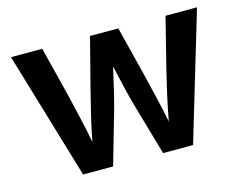

<svg xmlns="http://www.w3.org/2000/svg" viewBox="-81 -670 1001 794"><g transform="rotate(-15 419.5 -273.0)"><path d="M184.1 0 21.5 -545.9H155.3L209 -332Q219.2 -287.1 231.7 -234.6Q244.1 -182.1 255.9 -120.1Q267.6 -180.7 280.3 -233.2Q293 -285.6 304.7 -332L359.9 -545.9H481L534.7 -332Q545.4 -286.6 558.1 -234.1Q570.8 -181.6 583 -120.1Q594.2 -181.2 606.2 -233.6Q618.2 -286.1 629.4 -332L683.1 -545.9H817.9L654.8 0H526.4L462.4 -222.7Q451.2 -261.7 440.4 -307.9Q429.7 -354 419.4 -399.9Q409.2 -354 398.2 -307.6Q387.2 -261.2 376.5 -222.7L312.5 0Z"/></g></svg>

Font: Inter SemiBold
Style: Regular
Weight: 600
Designer: Rasmus Andersson
Foundry: rsms
Version: Version 4.001;git-9221beed3